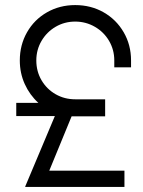

<svg xmlns="http://www.w3.org/2000/svg" viewBox="-20 -736 564 756"><path d="M44 -331H131Q97 -362 77.5 -405Q58 -448 58 -498Q58 -559 86.5 -609Q115 -659 165 -687.5Q215 -716 276 -716Q338 -716 388 -687.5Q438 -659 467 -609Q496 -559 496 -498V-471H430V-498Q430 -540 409.5 -575Q389 -610 353.5 -630.5Q318 -651 276 -651Q234 -651 199 -630.5Q164 -610 143.5 -575Q123 -540 123 -498Q123 -455 143.5 -420Q164 -385 199 -365Q234 -345 276 -345H394V-278H276H262L174 -64H470V0H80L79 -1L196 -279H44Z"/></svg>

Font: Lineal Light
Style: Regular
Weight: 300
Designer: Created by Frank Adebiaye with contributions from Anton Moglia & Ariel Martín Pérez
Created by Frank ADEBIAYE with FontF
Foundry: Velvetyne Type Foundry
Version: Version 2.000